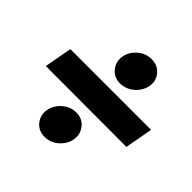

<svg xmlns="http://www.w3.org/2000/svg" viewBox="-175 -851 1009 1009"><g transform="rotate(45 330.0 -346.5)"><path d="M32 -271 632 -270 660 -425H60ZM199 -108Q193 -67 219 -35Q245 -3 290 -3Q335 -3 369 -34Q403 -65 409 -106Q415 -147 389 -179.5Q363 -212 318 -212Q288 -212 262.5 -197.5Q237 -183 220 -159.5Q203 -136 199 -108ZM281 -588Q275 -547 301 -514.5Q327 -482 372 -482Q402 -482 428 -496.5Q454 -511 471 -535Q488 -559 492 -586Q498 -627 471.5 -658.5Q445 -690 400 -690Q355 -690 321 -659.5Q287 -629 281 -588Z"/></g></svg>

Font: Jost* 800 Heavy Italic
Style: Italic
Weight: 800
Italic angle: -10°
Version: Version 3.200; ttfautohint (v0.97) -l 8 -r 50 -G 200 -x 14 -